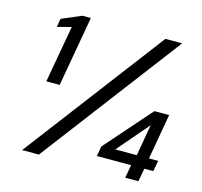

<svg xmlns="http://www.w3.org/2000/svg" viewBox="-102 -817 980 930"><g transform="rotate(15 387.5 -352.0)"><path d="M113 -352 164 -638 94 -620 101 -662 199 -704H242L180 -352ZM86 0 617 -700H701L170 0ZM603 0 615 -66H443L452 -116L656 -348H730L690 -120H736L726 -66H681L669 0ZM521 -120H629L656 -276H655Z"/></g></svg>

Font: DM Sans 28pt
Style: Italic
Weight: 400
Italic angle: -10°
Version: Version 4.004;gftools[0.9.30]